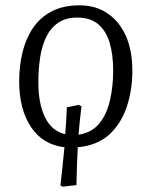

<svg xmlns="http://www.w3.org/2000/svg" viewBox="-20 -540 568 721"><path d="M217 161 207 157Q211 124 214.5 87.5Q218 51 222 13Q140 3 96 -63.5Q52 -130 52 -235Q52 -292 64.5 -343.5Q77 -395 103.5 -434.5Q130 -474 173.5 -497Q217 -520 279 -520Q339 -520 383.5 -490Q428 -460 452.5 -405.5Q477 -351 477 -274Q477 -202 456 -139Q435 -76 390.5 -35Q346 6 272 13Q270 47 269 81.5Q268 116 267 155ZM275 -34Q325 -42 353 -76.5Q381 -111 393 -163.5Q405 -216 405 -275Q405 -334 392 -378.5Q379 -423 349.5 -448.5Q320 -474 270 -474Q227 -474 198.5 -454.5Q170 -435 153.5 -401Q137 -367 130.5 -323Q124 -279 124 -230Q124 -151 149 -99.5Q174 -48 225 -36Q227 -60 228.5 -85.5Q230 -111 231 -137L275 -146L286 -141Q282 -111 279.5 -84.5Q277 -58 275 -34Z"/></svg>

Font: Literata 18pt Light
Style: Italic
Weight: 300
Italic angle: -2°
Designer: Latin by Veronika Burian and Jose Scaglione. Greek by Irene Vlachou. Cyrillic by Vera Evstafieva
Foundry: TypeTogether
Version: Version 3.103;gftools[0.9.29]